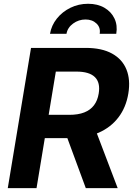

<svg xmlns="http://www.w3.org/2000/svg" viewBox="-20 -976 697 996"><path d="M20.3 0 140.9 -727.5H424.8Q508.1 -727.5 561.3 -698.1Q614.5 -668.7 636 -615.4Q657.5 -562.1 645.7 -490.8Q633.9 -419 594.4 -367.1Q554.8 -315.1 491.2 -287.3Q427.5 -259.6 343.6 -259.6H151.4L171.4 -380.3H339.7Q385.5 -380.3 417.2 -392.8Q449 -405.3 467.6 -430Q486.2 -454.6 492 -490.8Q501.4 -547.1 472.5 -575.8Q443.5 -604.6 376.7 -604.6H269.6L169.5 0ZM425.1 0 303 -331.1H464.5L590.5 0ZM437 -956.4Q486.3 -956.4 521.8 -935.7Q557.3 -915 573.9 -879.7Q590.5 -844.4 583.1 -800.8H497.1Q502.6 -832.9 480.7 -853.9Q458.9 -874.9 423.6 -874.9Q388.1 -874.9 359.3 -853.9Q330.5 -832.9 324.9 -800.8H239.4Q246.8 -844.4 275 -879.7Q303.2 -915 345.4 -935.7Q387.7 -956.4 437 -956.4Z"/></svg>

Font: Adwaita Sans
Style: Italic
Weight: 400
Italic angle: -9.39999°
Designer: Rasmus Andersson
Foundry: rsms
Version: Version 4.001;git-9221beed3